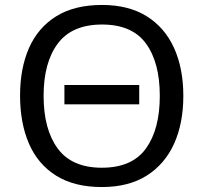

<svg xmlns="http://www.w3.org/2000/svg" viewBox="-20 -745 821 775"><path d="M720 -358Q720 -247 682.5 -164.5Q645 -82 572 -36Q499 10 391 10Q280 10 206.5 -36Q133 -82 97 -165Q61 -248 61 -359Q61 -469 97 -551Q133 -633 206.5 -679Q280 -725 392 -725Q499 -725 572 -679.5Q645 -634 682.5 -551.5Q720 -469 720 -358ZM156 -358Q156 -223 213 -145.5Q270 -68 391 -68Q513 -68 569 -145.5Q625 -223 625 -358Q625 -493 569 -569.5Q513 -646 392 -646Q271 -646 213.5 -569.5Q156 -493 156 -358ZM240 -324V-402H542V-324Z"/></svg>

Font: RS Noto Sans
Style: Regular
Weight: 400
Designer: Monotype Design Team
Foundry: Monotype Imaging Inc.
Version: Version 3.10